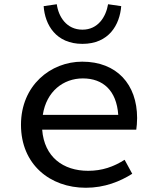

<svg xmlns="http://www.w3.org/2000/svg" viewBox="-20 -872 740 906"><path d="M369 -665C494 -665 545 -755 552 -843L490 -852C480 -793 443 -732 369 -732C294 -732 256 -793 248 -852L186 -843C192 -755 244 -665 369 -665ZM627 -315C627 -474 531 -581 368 -581C219 -581 79 -469 79 -283C79 -96 216 14 385 14C474 14 547 -16 604 -52L568 -118C516 -85 462 -66 396 -66C278 -66 189 -131 179 -260H623C625 -273 627 -294 627 -315ZM371 -502C466 -502 530 -445 538 -330H182C199 -441 279 -502 371 -502Z"/></svg>

Font: Kawkab Mono Light
Style: Bold
Weight: 400
Monospace: yes
Designer: Abdullah Arif
Foundry: Abdullah Arif
Version: Version 1.000;PS 000.500;hotconv 1.0.88;makeotf.lib2.5.64775